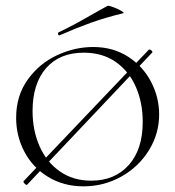

<svg xmlns="http://www.w3.org/2000/svg" viewBox="-20 -646 619 678"><path d="M75 7Q71 7 66 1.5Q61 -4 64 -7L505 -470Q506 -471 508 -471Q512 -471 516 -466.5Q520 -462 517 -460L76 6ZM37 -230Q37 -308 78 -365Q119 -422 181.5 -451Q244 -480 309 -480Q379 -480 432 -446Q485 -412 513.5 -357Q542 -302 542 -242Q542 -174 506 -115.5Q470 -57 408.5 -22.5Q347 12 275 12Q205 12 150.5 -21Q96 -54 66.5 -109.5Q37 -165 37 -230ZM484 -216Q484 -283 460 -338.5Q436 -394 389 -427Q342 -460 276 -460Q190 -460 142.5 -405Q95 -350 95 -254Q95 -186 119.5 -130Q144 -74 191 -41Q238 -8 302 -8Q385 -8 434.5 -63Q484 -118 484 -216ZM190 -521Q186 -521 185 -525.5Q184 -530 187 -532Q233 -553 309 -597L359 -625Q363 -627 379.5 -621Q396 -615 408.5 -607.5Q421 -600 414 -599Q352 -584 300.5 -565.5Q249 -547 192 -522Z"/></svg>

Font: Cormorant SC Light
Style: Regular
Weight: 300
Designer: Christian Thalmann (Catharsis Fonts)
Foundry: Catharsis Fonts
Version: Version 4.000